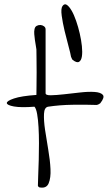

<svg xmlns="http://www.w3.org/2000/svg" viewBox="-20 -857 493 878"><path d="M153.3 -7.8Q153.3 -26.4 154.8 -57.6Q156.2 -88.9 157.2 -126Q158.2 -163.1 158.2 -202.1Q158.2 -241.2 156.2 -275.4Q154.3 -309.6 149.9 -335Q145.5 -360.4 137.7 -369.1Q76.2 -364.3 43.9 -370.1Q11.7 -376 11.2 -385.7Q10.7 -395.5 43.9 -406.7Q77.1 -418 146.5 -422.9Q146.5 -434.6 147 -464.4Q147.5 -494.1 147.5 -527.3Q147.5 -560.5 147 -589.8Q146.5 -619.1 146.5 -630.9Q145.5 -637.7 143.6 -649.4Q141.6 -661.1 139.6 -674.3Q137.7 -687.5 136.7 -700.7Q135.7 -713.9 137.7 -722.7Q139.6 -734.4 147.9 -738.8Q156.2 -743.2 165 -742.7Q173.8 -742.2 181.2 -736.8Q188.5 -731.4 188.5 -722.7V-430.7Q188.5 -420.9 212.9 -421.4Q237.3 -421.9 272.5 -425.8Q307.6 -429.7 346.2 -434.1Q384.8 -438.5 412.6 -436.5Q440.4 -434.6 450.2 -423.3Q460 -412.1 438.5 -384.8Q436.5 -382.8 430.7 -379.9Q424.8 -377 422.9 -377Q370.1 -378.9 311.5 -377.9Q252.9 -377 200.2 -369.1Q182.6 -366.2 181.2 -336.4Q179.7 -306.6 186 -263.7Q192.4 -220.7 200.7 -172.4Q209 -124 210.9 -84Q212.9 -43.9 202.6 -19Q192.4 5.9 161.1 0Q159.2 0 156.2 -2.9Q153.3 -5.9 153.3 -7.8ZM312.5 -583Q310.5 -584 308.1 -589.8Q305.7 -595.7 304.7 -597.7Q302.7 -611.3 293.5 -645Q284.2 -678.7 275.4 -715.8Q266.6 -752.9 262.2 -785.2Q257.8 -817.4 265.6 -829.1Q274.4 -841.8 285.2 -835Q295.9 -828.1 307.1 -809.1Q318.4 -790 328.1 -761.7Q337.9 -733.4 344.7 -703.6Q351.6 -673.8 354.5 -646Q357.4 -618.2 354.5 -599.1Q351.6 -580.1 341.3 -574.2Q331.1 -568.4 312.5 -583Z"/></svg>

Font: Give You Glory
Style: Regular
Weight: 400
Designer: Kimberly Geswein
Foundry: Kimberly Geswein
Version: Version 1.002